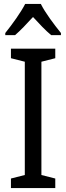

<svg xmlns="http://www.w3.org/2000/svg" viewBox="-20 -963 340 983"><path d="M189 -943H109C87 -900 44 -840 7 -794V-783H57C84 -806 117 -841 149 -876C181 -841 212 -808 242 -783H292V-794C258 -836 211 -898 189 -943ZM263 0V-49L192 -67V-647L263 -665V-714H36V-665L107 -647V-67L36 -49V0Z"/></svg>

Font: Noto Sans Sinhala UI Condensed
Style: Regular
Weight: 400
Width: 3
Designer: Jelle Bosma - Monotype Design Team
Foundry: Monotype Imaging Inc.
Version: Version 2.006